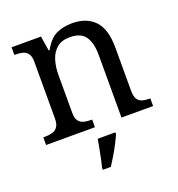

<svg xmlns="http://www.w3.org/2000/svg" viewBox="-137 -659 920 993"><g transform="rotate(-20 322.5 -162.5)"><path d="M28 0V-42H36Q59 -42 77.5 -47Q96 -52 107 -67.5Q118 -83 118 -114V-426Q118 -456 107 -470.5Q96 -485 78 -489.5Q60 -494 38 -494H33V-536H195L208 -455H213Q244 -511 282.5 -528.5Q321 -546 369 -546Q448 -546 492.5 -499.5Q537 -453 537 -350V-114Q537 -83 546.5 -67.5Q556 -52 573 -47Q590 -42 612 -42H617V0H443V-345Q443 -410 418.5 -446Q394 -482 333 -482Q288 -482 261.5 -459.5Q235 -437 223.5 -400Q212 -363 212 -320V-109Q212 -80 223 -65.5Q234 -51 252 -46.5Q270 -42 292 -42H297V0ZM260 208Q266 186 271 161Q276 136 281 110.5Q286 85 290 61H387V71Q378 92 364 119Q350 146 334 173Q318 200 304 221H260Z"/></g></svg>

Font: Noto Serif Gurmukhi
Style: Regular
Weight: 400
Designer: Vaibhav Singh and the Monotype Design Team
Foundry: Monotype Imaging Inc.
Version: Version 2.003